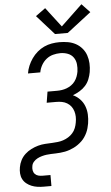

<svg xmlns="http://www.w3.org/2000/svg" viewBox="-73 -1030 746 1290"><g transform="rotate(-5 300.0 -384.5)"><path d="M333 -800 216 -931 282 -979 383 -847 527 -984 582 -926 419 -800ZM167 215Q146 215 125.5 212Q105 209 86.5 201.5Q68 194 52.5 181.5Q37 169 28 151.5Q19 134 17.5 113Q16 92 20 71Q24 47 35.5 24.5Q47 2 66 -15.5Q85 -33 108 -44.5Q131 -56 154.5 -62.5Q178 -69 202 -70.5Q226 -72 250 -73H251Q269 -74 288 -76Q307 -78 325 -84Q343 -90 360 -100.5Q377 -111 390 -126Q403 -141 410 -159Q417 -177 420 -195Q424 -215 423.5 -234.5Q423 -254 417.5 -272Q412 -290 401 -304.5Q390 -319 374 -328.5Q358 -338 339.5 -341.5Q321 -345 301 -345H237L249 -419H313Q330 -419 346.5 -421.5Q363 -424 379 -430Q395 -436 410 -446.5Q425 -457 435.5 -471.5Q446 -486 452 -502Q458 -518 461 -535Q465 -561 462 -586.5Q459 -612 445 -631.5Q431 -651 407.5 -660Q384 -669 357 -669Q333 -669 308 -662.5Q283 -656 262.5 -639.5Q242 -623 229 -599.5Q216 -576 212 -552H129Q133 -578 143.5 -603Q154 -628 170 -651Q186 -674 207.5 -692.5Q229 -711 254 -722.5Q279 -734 305.5 -738.5Q332 -743 357 -743Q387 -743 415 -738Q443 -733 467 -720Q491 -707 509 -686Q527 -665 536 -639Q545 -613 546.5 -584Q548 -555 543 -525Q539 -502 529.5 -478Q520 -454 503 -435Q486 -416 463.5 -402.5Q441 -389 417 -380Q443 -368 463 -347.5Q483 -327 493.5 -300Q504 -273 505.5 -243Q507 -213 502 -182Q499 -166 495 -151Q491 -136 484 -121Q477 -106 467.5 -92Q458 -78 446 -66.5Q434 -55 420 -45Q406 -35 391.5 -28Q377 -21 361.5 -15.5Q346 -10 330.5 -7Q315 -4 299 -2.5Q283 -1 267.5 -0.5Q252 0 236.5 0.5Q221 1 205.5 3Q190 5 174 9.5Q158 14 143.5 21.5Q129 29 117.5 42Q106 55 104 71Q101 85 103.5 99.5Q106 114 115.5 124Q125 134 138.5 137.5Q152 141 167 141H220V215Z"/></g></svg>

Font: Iosevka SS04 Extended Oblique
Style: Regular
Weight: 400
Width: 7
Italic angle: -9°
Monospace: yes
Designer: Belleve Invis
Foundry: Belleve Invis
Version: Version 19.0.0; ttfautohint (v1.8.4)